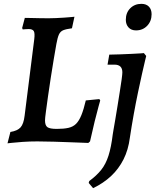

<svg xmlns="http://www.w3.org/2000/svg" viewBox="-20 -735 808 998"><path d="M174 0Q134 0 98.5 2.5Q63 5 41 7.5Q19 10 19 10L34 -49Q71 -55 87 -73Q103 -91 108 -134L158 -531Q162 -563 155.5 -573.5Q149 -584 129 -584Q121 -584 109.5 -583Q98 -582 98 -582Q98 -584 97 -585.5Q96 -587 95 -589L109 -642Q118 -642 139.5 -641.5Q161 -641 186.5 -640.5Q212 -640 232 -640Q248 -640 271 -641Q294 -642 316 -643.5Q338 -645 352.5 -646.5Q367 -648 367 -648L354 -588Q324 -584 309 -578Q294 -572 286.5 -556Q279 -540 273 -506Q267 -474 259.5 -428Q252 -382 244 -331.5Q236 -281 229.5 -234Q223 -187 218.5 -153.5Q214 -120 214 -109Q214 -83 226.5 -74Q239 -65 275 -65Q312 -65 336 -70.5Q360 -76 375.5 -91.5Q391 -107 403 -136.5Q415 -166 426 -213L497 -220Q497 -218 498.5 -216.5Q500 -215 501 -213Q501 -213 492.5 -182.5Q484 -152 472 -103.5Q460 -55 448 0L439 8Q439 8 413.5 7Q388 6 347 4.5Q306 3 260 1.5Q214 0 174 0ZM655 -19Q647 44 622 93.5Q597 143 557.5 180Q518 217 464 243L441 216L444 206Q482 178 506 148Q530 118 544 74Q558 30 566 -36Q566 -36 569.5 -57.5Q573 -79 579 -112.5Q585 -146 591 -185Q597 -224 603 -260.5Q609 -297 612.5 -323.5Q616 -350 616 -359Q616 -399 575 -399H539L548 -451Q574 -451 605 -452.5Q636 -454 664 -455Q692 -456 710 -457.5Q728 -459 728 -459L740 -444Q740 -444 734 -419.5Q728 -395 718.5 -352.5Q709 -310 697.5 -255.5Q686 -201 675 -140Q664 -79 655 -19ZM687 -577Q662 -577 648 -592.5Q634 -608 634 -632Q634 -669 657 -692Q680 -715 715 -715Q740 -715 754 -700.5Q768 -686 768 -661Q768 -625 745 -601Q722 -577 687 -577Z"/></svg>

Font: Alegreya SemiBold
Style: Italic
Weight: 600
Italic angle: -7°
Designer: Juan Pablo del Peral
Foundry: Huerta Tipografica
Version: Version 2.009